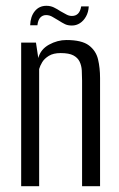

<svg xmlns="http://www.w3.org/2000/svg" viewBox="-20 -642 410 662"><path d="M53 0V-495H104L112 -442Q120 -472 149 -488Q178 -504 209 -504Q262 -504 286.5 -485.5Q311 -467 318 -437.5Q325 -408 325 -373V0H263V-364Q263 -382 262 -399Q261 -416 254.5 -429.5Q248 -443 233 -451Q218 -459 189 -459Q164 -459 148.5 -449.5Q133 -440 125.5 -427.5Q118 -415 115 -404V0ZM228 -554Q214 -554 204.5 -558.5Q195 -563 181 -572Q172 -577 161.5 -583.5Q151 -590 139 -590Q127 -590 119 -581.5Q111 -573 109 -555H84Q85 -585 100 -603.5Q115 -622 140 -622Q154 -622 165.5 -616.5Q177 -611 189 -603Q200 -597 209 -592Q218 -587 228 -587Q241 -587 249 -595Q257 -603 260 -620H286Q285 -600 276.5 -585Q268 -570 255.5 -562Q243 -554 228 -554Z"/></svg>

Font: Alumni Sans
Style: Regular
Weight: 400
Designer: Robert E. Leuschke
Foundry: Robert E. Leuschke
Version: Version 1.018